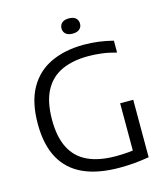

<svg xmlns="http://www.w3.org/2000/svg" viewBox="-132 -1024 987 1133"><g transform="rotate(-15 361.0 -457.5)"><path d="M458 6.5Q326 6.5 237 -34.2Q148 -75 102.8 -158Q57.5 -241 57.5 -368.5Q57.5 -500.5 105 -584.8Q152.5 -669 238.8 -709.2Q325 -749.5 441 -749.5Q486 -749.5 529.8 -743.8Q573.5 -738 618.5 -726.5V-654Q569.5 -667.5 527.8 -672.5Q486 -677.5 447 -677.5Q354 -677.5 286.2 -646.8Q218.5 -616 181.8 -548Q145 -480 145 -368.5Q145 -264 179.5 -196.8Q214 -129.5 282.8 -97.2Q351.5 -65 453.5 -65Q495 -65 530.2 -68.2Q565.5 -71.5 595.5 -77L558.5 -39.5V-360H638.5V-9Q587 -0.5 545 3Q503 6.5 458 6.5ZM395 -829.5Q367.5 -829.5 353 -842.2Q338.5 -855 338.5 -875.5Q338.5 -897 353 -909.8Q367.5 -922.5 395 -922.5Q422.5 -922.5 437 -909.8Q451.5 -897 451.5 -875.5Q451.5 -855 437 -842.2Q422.5 -829.5 395 -829.5Z"/></g></svg>

Font: Encode Sans SC SemiExpanded
Style: Regular
Weight: 400
Width: 6
Designer: Multiple Designers
Foundry: Impallari Type
Version: Version 3.002